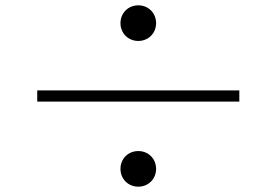

<svg xmlns="http://www.w3.org/2000/svg" viewBox="-20 -729 1040 722"><path d="M433 -642C433 -604 462 -575 500 -575C538 -575 567 -604 567 -642C567 -680 538 -709 500 -709C462 -709 433 -680 433 -642ZM880 -347V-389H120V-347ZM433 -94C433 -56 462 -27 500 -27C538 -27 567 -56 567 -94C567 -132 538 -161 500 -161C462 -161 433 -132 433 -94Z"/></svg>

Font: Noto Serif CJK TC Light
Style: Regular
Weight: 300
Designer: Ryoko NISHIZUKA 西塚涼子 (kana & ideographs); Frank Grießhammer (Latin, Greek & Cyrillic); Wenlong ZHANG 张文龙 (bopomofo); San
Foundry: Adobe
Version: Version 2.001;hotconv 1.1.0;makeotfexe 2.6.0